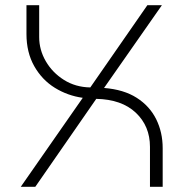

<svg xmlns="http://www.w3.org/2000/svg" viewBox="-20 -720 703 740"><path d="M60 0 299 -343Q241 -351 191.5 -381.5Q142 -412 112 -465Q82 -518 82 -589V-700H131V-577Q131 -528 156.5 -484Q182 -440 226.5 -412Q271 -384 328 -383L548 -700H604L381 -381Q457 -375 507 -343Q557 -311 582 -260.5Q607 -210 607 -149V0H558V-154Q558 -234 503.5 -285.5Q449 -337 351 -339L116 0Z"/></svg>

Font: MuseoModerno Thin ExtraLight
Style: Regular
Weight: 250
Version: Version 1.002